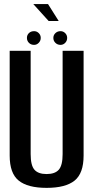

<svg xmlns="http://www.w3.org/2000/svg" viewBox="-20 -927 470 952"><path d="M211 4.5Q117.5 4.5 72.8 -31.5Q28 -67.5 28 -155.5V-675H132V-163Q132 -107 150.8 -85.5Q169.5 -64 211 -64Q252.5 -64 271.5 -85.5Q290.5 -107 290.5 -163V-675H394.5V-155.5Q394.5 -67.5 349.8 -31.5Q305 4.5 211 4.5ZM113.5 -739Q113.5 -753.5 123.5 -763Q133.5 -772.5 149 -772.5Q162.5 -772.5 172.2 -762.8Q182 -753 182 -739Q182 -725 172.2 -714.8Q162.5 -704.5 149 -704.5Q133.5 -704.5 123.5 -714.5Q113.5 -724.5 113.5 -739ZM244.5 -739Q244.5 -753 254.8 -762.8Q265 -772.5 280 -772.5Q293.5 -772.5 303.2 -762.8Q313 -753 313 -739Q313 -724.5 303.2 -714.5Q293.5 -704.5 280 -704.5Q265 -704.5 254.8 -714.5Q244.5 -724.5 244.5 -739ZM221 -823 145 -907H218L271 -823Z"/></svg>

Font: Anybody Narrow Medium
Style: Regular
Weight: 500
Width: 3
Designer: Tyler Finck
Foundry: Etcetera Type Company
Version: Version 1.000; ttfautohint (v1.8)